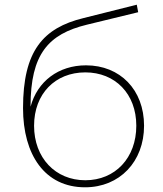

<svg xmlns="http://www.w3.org/2000/svg" viewBox="-20 -793 694 817"><path d="M346 -515C229 -515 139 -447 110 -339V-341C110 -562 185 -648 350 -688L568 -741L562 -773L335 -716C163 -674 78 -576 78 -333C78 -134 171 4 342 4C489 4 593 -105 593 -258C593 -411 491 -515 346 -515ZM343 -26C216 -26 125 -121 125 -258C125 -394 215 -485 343 -485C470 -485 560 -394 560 -258C560 -121 470 -26 343 -26Z"/></svg>

Font: Talent ExtraLight
Style: Regular
Weight: 200
Designer: Mike Powis
Version: Version 1.001;hotconv 1.0.109;makeotfexe 2.5.65596